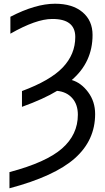

<svg xmlns="http://www.w3.org/2000/svg" viewBox="-20 -761 559 1020"><path d="M272.5 -741.2Q365.2 -741.2 418.5 -696.3Q471.7 -651.4 471.7 -575.2Q471.7 -430.7 361.3 -335.9Q411.1 -321.3 448.2 -271.5Q485.4 -221.7 485.4 -155.3Q485.4 -15.6 377.4 80.1Q269.5 175.8 30.3 239.3V153.3Q225.6 101.6 309.6 27.8Q393.6 -45.9 393.6 -151.4Q393.6 -206.1 363.8 -239.7Q334 -273.4 283.2 -278.3Q212.9 -235.4 96.7 -193.4V-277.3Q247.1 -333 313.5 -402.8Q379.9 -472.7 379.9 -564.5Q379.9 -661.1 256.8 -660.2Q171.9 -660.2 35.2 -582V-671.9Q168.9 -741.2 272.5 -741.2Z"/></svg>

Font: irohakakuC Regular
Style: Regular
Weight: 400
Designer: [Source Han Sans]
Ryoko NISHIZUKA Ë•øÂ°öÊ∂ºÂ≠ê (kana & ideographs); Paul D. Hunt (Latin, Greek & Cyrillic); Wenlong ZHAN
Version: Version 1.001.20160904